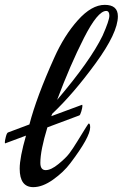

<svg xmlns="http://www.w3.org/2000/svg" viewBox="-48 -764 505 790"><path d="M-15 -219 73 -252Q102 -364 175 -526Q216 -618 272.5 -681Q329 -744 383 -744Q437 -744 437 -697Q437 -629 345 -503Q253 -377 167 -296L163 -286L290 -333Q291 -333 291 -327Q291 -321 286.5 -305.5Q282 -290 278 -289L147 -240Q118 -145 118 -94Q118 -64 140 -64Q162 -64 192.5 -89Q223 -114 237 -132.5Q251 -151 270 -182Q315 -256 317 -256Q323 -256 323 -240Q323 -200 241 -92Q214 -56 170.5 -25Q127 6 89 6Q33 6 33 -70Q33 -116 59 -206L-27 -174Q-28 -174 -28 -179.5Q-28 -185 -24 -201Q-20 -217 -15 -219ZM389 -719Q354 -719 297.5 -608Q241 -497 187 -353Q324 -514 374 -617Q402 -680 402 -699.5Q402 -719 389 -719Z"/></svg>

Font: Playball
Style: Regular
Weight: 400
Designer: Robert E. Leuschke
Foundry: Robert E. Leuschke
Version: Version 1.001